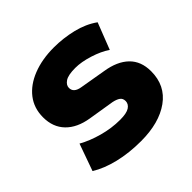

<svg xmlns="http://www.w3.org/2000/svg" viewBox="-137 -631 771 771"><g transform="rotate(-45 248.0 -246.0)"><path d="M248 11Q180 11 122.5 -3Q65 -17 25 -42L66 -157Q103 -136 152 -122.5Q201 -109 249 -109Q286 -109 302 -119.5Q318 -130 318 -147Q318 -162 307.5 -169.5Q297 -177 278 -181L167 -199Q105 -209 71 -244Q37 -279 37 -335Q37 -387 66 -424.5Q95 -462 147 -482.5Q199 -503 266 -503Q319 -503 371 -490.5Q423 -478 462 -450L418 -337Q389 -357 346 -370.5Q303 -384 269 -384Q228 -384 211 -372.5Q194 -361 194 -345Q194 -318 231 -312L342 -293Q406 -283 440.5 -249.5Q475 -216 475 -159Q475 -78 413 -33.5Q351 11 248 11Z"/></g></svg>

Font: Nunito Sans Black
Style: Regular
Weight: 900
Designer: Vernon Adams
Foundry: Vernon Adams
Version: Version 3.006; ttfautohint (v1.8.3)